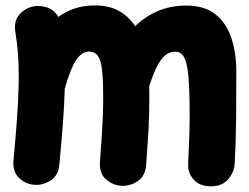

<svg xmlns="http://www.w3.org/2000/svg" viewBox="-20 -592 900 695"><path d="M28.8 -11.7Q42 -151.4 45.9 -237.3Q45.4 -245.6 46.4 -253.4Q47.9 -287.1 47.9 -315.9Q47.9 -361.8 44.9 -399.7Q42 -437.5 35.6 -476.1Q29.3 -514.2 48.8 -537.6Q68.4 -561 96.7 -567.9Q123 -574.2 149.9 -565.2Q176.8 -556.2 190.9 -530.8Q217.8 -550.3 250.5 -561.3Q283.2 -572.3 323.2 -572.3Q376 -572.3 411.4 -552Q446.8 -531.7 469.2 -497.1Q505.9 -532.7 551.8 -552.2Q597.7 -571.8 654.8 -571.8Q720.2 -571.8 759.8 -540.3Q799.3 -508.8 817.4 -454.6Q835.4 -400.4 835.4 -332.5Q835.4 -252.9 834.7 -167.5Q834 -82 829.6 0.5Q827.6 31.7 805.7 57.1Q783.7 82.5 743.7 82.5Q702.6 82.5 680.9 57.9Q659.2 33.2 661.1 1Q663.6 -49.3 665 -93.3Q666.5 -137.2 666.5 -174.8Q666.5 -264.2 662.1 -314.2Q657.7 -364.3 646.5 -384.5Q635.3 -404.8 613.8 -404.8Q597.2 -404.8 582 -394.8Q566.9 -384.8 551.8 -357.9Q536.6 -331.1 520 -279.8Q520.5 -263.7 520.5 -246.1Q520.5 -212.4 520 -185.5Q519.5 -158.7 518.1 -132.1Q516.6 -105.5 514.4 -72.5Q512.2 -39.6 508.8 5.9Q505.9 45.4 478 64Q450.2 82.5 418.5 80.6Q387.2 78.1 363 56.6Q338.9 35.2 341.8 -5.9Q346.2 -64 348.6 -101.8Q351.1 -139.6 352.3 -172.1Q353.5 -204.6 353.5 -246.1Q353.5 -338.4 342.8 -371.8Q332 -405.3 303.2 -405.3Q275.4 -405.3 254.6 -373.3Q233.9 -341.3 214.4 -270.5Q212.9 -215.8 208 -148.9Q203.1 -82 194.8 3.9Q191.4 43.9 162.4 62Q133.3 80.1 101.6 76.7Q71.3 73.7 48.3 51.3Q25.4 28.8 28.8 -11.7Z"/></svg>

Font: Mikhak-DS2-FD Black
Style: Regular
Weight: 900
Designer: Amin Abedi
Version: Version 3.2